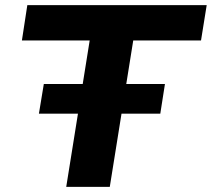

<svg xmlns="http://www.w3.org/2000/svg" viewBox="-20 -725 822 745"><path d="M237 0 328 -568H65L86 -705H782L760 -568H497L406 0ZM131 -284 150 -399H620L602 -284Z"/></svg>

Font: Nunito Sans 10pt SemiExpanded ExtraBold
Style: Italic
Weight: 800
Width: 6
Italic angle: -9°
Designer: Vernon Adams
Foundry: Vernon Adams
Version: Version 3.101;gftools[0.9.27]